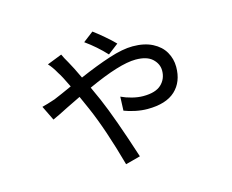

<svg xmlns="http://www.w3.org/2000/svg" viewBox="-99 -775 1197 989"><g transform="rotate(-15 500.0 -280.5)"><path d="M412 -591 467 -633Q489 -617 522 -589Q555 -561 575 -540L519 -497Q471 -549 412 -591ZM306 -513Q325 -480 354 -418Q446 -458 520 -482Q594 -506 647 -506Q709 -506 752 -484Q795 -462 816 -425.5Q837 -389 837 -346Q837 -266 787.5 -220Q738 -174 639 -174Q608 -174 574.5 -181Q541 -188 516 -198L519 -272Q544 -260 575.5 -252Q607 -244 635 -244Q701 -244 731.5 -273Q762 -302 762 -346Q762 -382 733 -409Q704 -436 644 -436Q559 -436 384 -356L417 -283Q465 -172 537 51L458 72Q403 -127 348 -253L316 -325L240 -288Q190 -262 156 -247L118 -325Q143 -331 188 -346Q227 -362 286 -389Q256 -452 242 -472Q222 -508 202 -529L281 -560Q291 -538 306 -513Z"/></g></svg>

Font: Noto Sans SC
Style: Regular
Weight: 400
Designer: Ryoko NISHIZUKA ____ (kana & ideographs); Paul D. Hunt (Latin, Greek & Cyrillic); Wenlong ZHANG ___ (bopomofo); Sandoll 
Foundry: Adobe Systems Incorporated
Version: Version 1.004